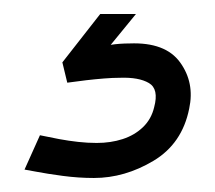

<svg xmlns="http://www.w3.org/2000/svg" viewBox="-20 -30 307 274"><path d="M174 -10H123L69 59L76 88Q90 86 103 84.5Q116 83 128.5 82Q141 81 151 81Q178 80 192.5 88.5Q207 97 200 123Q196 140 184 151.5Q172 163 155 168.5Q138 174 118 174Q105 174 91.5 172.5Q78 171 64.5 168.5Q51 166 37 163L15 212Q16 212 31.5 215Q47 218 69.5 221Q92 224 114 224Q158 224 199 199.5Q240 175 250 125Q258 88 237 59Q216 30 165 32Q158 32 151 32.5Q144 33 138 34Z"/></svg>

Font: Advent Pro
Style: Italic
Weight: 400
Italic angle: -12°
Designer: VivaRado, Andreas Kalpakidis
Foundry: VivaRado, Andreas Kalpakidis
Version: Version 3.000